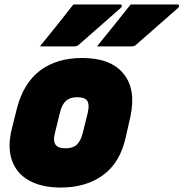

<svg xmlns="http://www.w3.org/2000/svg" viewBox="-20 -824 823 861"><path d="M309 -804H519Q525 -804 526 -799Q527 -794 522 -789Q473 -746 430.5 -708.5Q388 -671 334 -624Q327 -616 313 -616H159Q197 -663 234.5 -709.5Q272 -756 309 -804ZM566 -804H776Q782 -804 783 -799Q784 -794 779 -789Q730 -746 687.5 -708.5Q645 -671 591 -624Q584 -616 569 -616H415Q453 -663 490.5 -709.5Q528 -756 566 -804ZM349 -564Q476 -564 533.5 -494Q591 -424 565 -302L544 -209Q519 -95 442.5 -39Q366 17 253 17Q166 17 109.5 -15Q53 -47 33 -106.5Q13 -166 33 -246L56 -338Q85 -451 159.5 -507.5Q234 -564 349 -564ZM326 -388Q294 -388 276 -372Q258 -356 249 -320L227 -230Q216 -189 231 -173Q242 -159 275 -159Q307 -159 324.5 -175.5Q342 -192 351 -227L373 -316Q383 -358 369 -375Q357 -388 326 -388Z"/></svg>

Font: Recursive Mn Lnr St Blk
Style: Italic
Weight: 900
Italic angle: -15°
Monospace: yes
Version: Version 1.079;hotconv 1.0.112;makeotfexe 2.5.65598; ttfautoh